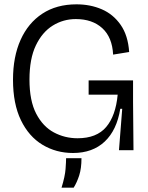

<svg xmlns="http://www.w3.org/2000/svg" viewBox="-20 -693 682 886"><path d="M317 13Q239 13 176 -25Q113 -63 76.5 -138.5Q40 -214 40 -325Q40 -431 75 -509Q110 -587 175.5 -630Q241 -673 333 -673Q397 -673 450 -650Q503 -627 537 -578Q571 -529 576 -453L502 -441Q498 -521 452 -563Q406 -605 330 -605Q272 -605 223.5 -575Q175 -545 145.5 -483.5Q116 -422 116 -326Q116 -228 147 -168.5Q178 -109 228.5 -82Q279 -55 338 -55Q426 -55 470 -107Q514 -159 523 -256H389V-322H594V-222L596 0H529L544 -191H535Q519 -92 463 -39.5Q407 13 317 13ZM264 173Q280 121 282.5 87Q285 53 285 37H356Q356 84 345.5 116.5Q335 149 320 173Z"/></svg>

Font: Bricolage Grotesque 96pt Light
Style: Regular
Weight: 300
Designer: Mathieu Triay
Foundry: Atelier Triay
Version: Version 1.001; ttfautohint (v1.8.4.7-5d5b);gftools[0.9.33.de